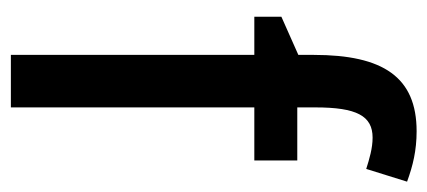

<svg xmlns="http://www.w3.org/2000/svg" viewBox="-242 -564 805 362"><g transform="rotate(90 161.0 -382.5)"><path d="M282 -459V-540H182V-574C182 -652 198 -682 239 -682C259 -682 279 -676 298 -670L322 -747C292 -758 263 -765 227 -765C125 -765 83 -702 83 -571V-542L11 -510V-459H83V0H182V-459Z"/></g></svg>

Font: Noto Sans Arabic Cond Med
Style: Regular
Weight: 500
Width: 3
Designer: Monotype Design Team, Nadine Chahine, Nizar Qandah and Khaled Hosny
Foundry: Monotype Imaging Inc.
Version: Version 2.012